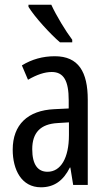

<svg xmlns="http://www.w3.org/2000/svg" viewBox="-20 -786 456 816"><path d="M198 -766H101V-757C127 -714 195 -640 235 -606H287V-617C259 -654 219 -720 198 -766ZM213 -547C162 -547 115 -534 73 -508L99 -447C137 -469 170 -480 200 -480C251 -480 272 -442 272 -360V-325L211 -322C98 -317 34 -256 34 -150C34 -65 71 10 154 10C210 10 249 -18 277 -74H279L291 0H353V-362C353 -480 314 -547 213 -547ZM225 -263 273 -266V-212C273 -114 238 -56 182 -56C141 -56 117 -86 117 -152C117 -222 152 -259 225 -263Z"/></svg>

Font: Noto Sans Myanmar UI ExtraCondensed
Style: Regular
Weight: 400
Width: 2
Designer: Monotype Design Team
Foundry: Monotype Imaging Inc.
Version: Version 2.103